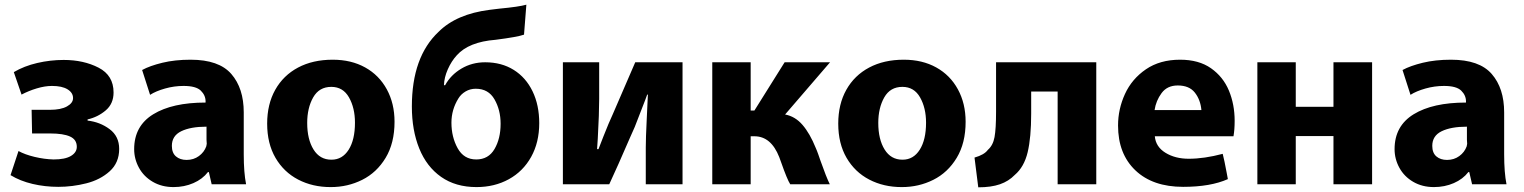

<svg xmlns="http://www.w3.org/2000/svg" viewBox="-20 -759 6509 820"><path d="M292 -340Q292 -363 268.5 -377.5Q245 -392 202 -392Q172 -392 137 -381.5Q102 -371 72 -355L39 -451Q83 -477 139 -490Q195 -503 252 -503Q337 -503 401 -470Q465 -437 465 -364Q465 -316 431.5 -287.5Q398 -259 354 -249V-244Q407 -238 448 -207.5Q489 -177 489 -123Q489 -64 448.5 -27.5Q408 9 348.5 24Q289 39 229 39Q172 39 119 26.5Q66 14 25 -11L59 -114Q86 -99 127.5 -89Q169 -79 209 -78Q258 -78 283 -93Q308 -108 308 -132Q308 -163 279 -176Q250 -189 195 -189H117L115 -290H193Q240 -290 266 -304.5Q292 -319 292 -340Z M1031 28H884L872 -24H868Q845 6 806 23Q767 40 721 40Q671 40 632.5 17.5Q594 -5 573.5 -42.5Q553 -80 553 -122Q553 -221 634.5 -271Q716 -321 858 -321V-326Q858 -352 837.5 -372Q817 -392 764 -392Q724 -392 685 -381Q646 -370 621 -354L587 -460Q620 -478 673.5 -491Q727 -504 794 -504Q915 -504 968 -443Q1021 -382 1021 -279V-100Q1021 -22 1031 28ZM714 -136Q714 -106 731.5 -91Q749 -76 777 -76Q807 -76 829.5 -92.5Q852 -109 861 -134Q863 -142 863 -145L862 -162V-218Q794 -218 754 -198.5Q714 -179 714 -136Z M1121 -231Q1121 -314 1155.5 -375.5Q1190 -437 1253 -470.5Q1316 -504 1401 -504Q1480 -504 1539.5 -471Q1599 -438 1632 -377.5Q1665 -317 1665 -239Q1665 -148 1627 -85Q1589 -22 1527 9Q1465 40 1393 40H1392Q1315 40 1253.5 8Q1192 -24 1156.5 -85Q1121 -146 1121 -231ZM1496 -235Q1496 -298 1470.5 -343Q1445 -388 1395 -388Q1343 -388 1317.5 -343Q1292 -298 1292 -234Q1292 -164 1319 -120.5Q1346 -77 1395 -77H1396Q1442 -77 1469 -119.5Q1496 -162 1496 -235Z M2096 -589Q1982 -580 1931 -523Q1908 -498 1892.5 -463Q1877 -428 1876 -395H1881Q1905 -439 1950.5 -466Q1996 -493 2052 -493Q2122 -493 2174 -460.5Q2226 -428 2254.5 -369Q2283 -310 2283 -233Q2283 -151 2248.5 -89Q2214 -27 2153 6.5Q2092 40 2015 40Q1926 40 1864 -3.5Q1802 -47 1770.5 -125Q1739 -203 1739 -304Q1739 -516 1853 -623Q1929 -699 2071 -717L2112 -722Q2197 -730 2228 -739L2218 -611Q2190 -601 2096 -589ZM2012 -380Q1988 -380 1968.5 -368.5Q1949 -357 1938 -339Q1908 -291 1908 -235Q1908 -174 1934.5 -126Q1961 -78 2014 -78Q2066 -78 2092 -122.5Q2118 -167 2118 -230V-231Q2118 -289 2092 -334.5Q2066 -380 2012 -380Z M2533 -167 2530 -122H2536L2557 -176Q2581 -237 2597 -271L2693 -493H2895V28H2738V-129Q2738 -168 2742 -248Q2743 -260 2747 -355H2744Q2737 -336 2736 -333L2691 -217Q2685 -202 2671 -172Q2617 -47 2582 28H2384V-493H2539V-337Q2539 -275 2533 -167Z M3202 -287 3331 -493H3525L3333 -270Q3376 -262 3407.5 -225.5Q3439 -189 3464 -127Q3469 -116 3475 -99Q3481 -82 3484 -73Q3509 -2 3524 28H3355Q3342 8 3316 -66L3308 -88Q3273 -177 3202 -177H3186V28H3022V-493H3186V-287Z M3560 -231Q3560 -314 3594.5 -375.5Q3629 -437 3692 -470.5Q3755 -504 3840 -504Q3919 -504 3978.5 -471Q4038 -438 4071 -377.5Q4104 -317 4104 -239Q4104 -148 4066 -85Q4028 -22 3966 9Q3904 40 3832 40H3831Q3754 40 3692.5 8Q3631 -24 3595.5 -85Q3560 -146 3560 -231ZM3935 -235Q3935 -298 3909.5 -343Q3884 -388 3834 -388Q3782 -388 3756.5 -343Q3731 -298 3731 -234Q3731 -164 3758 -120.5Q3785 -77 3834 -77H3835Q3881 -77 3908 -119.5Q3935 -162 3935 -235Z M4497 28V-368H4384V-274Q4384 -172 4369 -109Q4354 -46 4314 -12Q4288 15 4250.5 28Q4213 41 4158 41L4142 -86Q4184 -98 4199 -119Q4221 -138 4227.5 -173.5Q4234 -209 4234 -282V-493H4662V28Z M5057 -81Q5123 -81 5202 -102Q5209 -75 5219 -21L5224 6Q5150 39 5033 39Q4903 39 4829 -31.5Q4755 -102 4755 -223Q4755 -293 4784.5 -357.5Q4814 -422 4874 -463Q4934 -504 5020 -504Q5100 -504 5152 -467.5Q5204 -431 5228.5 -372Q5253 -313 5253 -243Q5253 -205 5248 -177H4912Q4916 -132 4957.5 -106.5Q4999 -81 5057 -81ZM5010 -394Q4965 -394 4941 -361.5Q4917 -329 4911 -289H5111Q5107 -333 5083 -363.5Q5059 -394 5010 -394Z M5675 -303V-493H5840V28H5675V-178H5514V28H5350V-493H5514V-303Z M6414 28H6267L6255 -24H6251Q6228 6 6189 23Q6150 40 6104 40Q6054 40 6015.5 17.5Q5977 -5 5956.5 -42.5Q5936 -80 5936 -122Q5936 -221 6017.5 -271Q6099 -321 6241 -321V-326Q6241 -352 6220.5 -372Q6200 -392 6147 -392Q6107 -392 6068 -381Q6029 -370 6004 -354L5970 -460Q6003 -478 6056.5 -491Q6110 -504 6177 -504Q6298 -504 6351 -443Q6404 -382 6404 -279V-100Q6404 -22 6414 28ZM6097 -136Q6097 -106 6114.5 -91Q6132 -76 6160 -76Q6190 -76 6212.5 -92.5Q6235 -109 6244 -134Q6246 -142 6246 -145L6245 -162V-218Q6177 -218 6137 -198.5Q6097 -179 6097 -136Z"/></svg>

Font: Gmarket Sans TTF Bold
Style: Regular
Weight: 700
Designer: Creative Director : Sungho Lee; Art Director : Kiwoong Choi; Project Manager : Sori Yang, Jongwook Yoon; Font Designer :
Foundry: Sandoll Inc.
Version: Version 1.000;hotconv 1.0.109;makeotfexe 2.5.65596